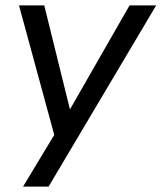

<svg xmlns="http://www.w3.org/2000/svg" viewBox="-20 -507 595 707"><path d="M65 180 191 -29 185 9 50 -487H143L246 -70H218L457 -487H555L159 180Z"/></svg>

Font: Nunito Sans 12pt Medium
Style: Italic
Weight: 500
Italic angle: -9°
Designer: Vernon Adams
Foundry: Vernon Adams
Version: Version 3.101;gftools[0.9.27]